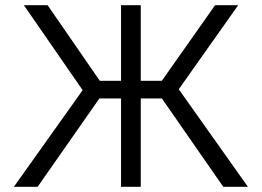

<svg xmlns="http://www.w3.org/2000/svg" viewBox="-20 -720 1008 740"><path d="M840.5 0 580 -375 809 -700H898L669 -376L935.5 0ZM33.5 0 298.5 -372.5 72 -700H163.5L387.5 -375.5L125 0ZM446.5 0V-340.5H331V-408.5H446.5V-700H522.5V-408.5H637.5V-340.5H522.5V0Z"/></svg>

Font: Geologica Cursive ExtraLight
Style: Regular
Weight: 250
Designer: Sindre Bremnes, Frode Helland
Foundry: Monokrom Skriftforlag AS
Version: Version 1.010;gftools[0.9.28]